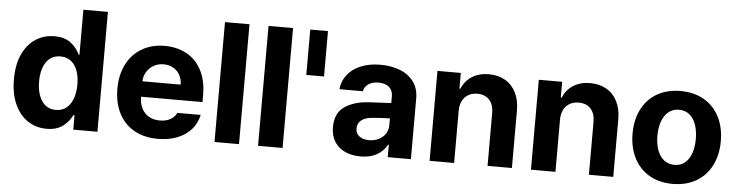

<svg xmlns="http://www.w3.org/2000/svg" viewBox="-45 -912 4329 1128"><g transform="rotate(5 2119.5 -348.0)"><path d="M36.1 -264.6Q36.1 -352.5 64.9 -413.8Q93.8 -475.1 142.8 -506.1Q191.9 -537.1 252 -537.1Q312 -537.1 348.1 -509.3Q384.3 -481.4 402.3 -441.4H407.2V-707H551.8V0H409.2V-85H402.3Q383.8 -45.4 347.2 -18.3Q310.5 8.8 252 8.8Q190.4 8.8 141.6 -23.2Q92.8 -55.2 64.5 -116.9Q36.1 -178.7 36.1 -264.6ZM410.2 -265.6Q410.2 -337.9 380.4 -379.9Q350.6 -421.9 296.9 -421.9Q243.2 -421.9 213.9 -379.4Q184.6 -336.9 184.6 -265.6Q184.6 -193.4 213.9 -149.9Q243.2 -106.4 296.9 -106.4Q332.5 -106.4 357.9 -126.2Q383.3 -146 396.7 -181.9Q410.2 -217.8 410.2 -265.6Z M646.5 -262.7Q646.5 -344.2 678 -406.5Q709.5 -468.8 767.6 -502.9Q825.7 -537.1 902.3 -537.1Q973.6 -537.1 1030 -507.1Q1086.4 -477.1 1118.9 -416.5Q1151.4 -356 1151.4 -268.6V-227.5H789.1Q789.1 -188 804 -158.7Q818.8 -129.4 846.4 -113.5Q874 -97.7 911.1 -97.7Q946.8 -97.7 972.7 -112.1Q998.5 -126.5 1009.8 -151.4H1147.5Q1137.2 -102.5 1105.5 -65.9Q1073.7 -29.3 1023.2 -9.3Q972.7 10.7 908.2 10.7Q827.6 10.7 768.8 -22.5Q710 -55.7 678.2 -117.4Q646.5 -179.2 646.5 -262.7ZM1014.6 -318.4Q1014.6 -350.1 1000.7 -375.2Q986.8 -400.4 961.9 -414.6Q937 -428.7 905.3 -428.7Q873 -428.7 846.9 -414.1Q820.8 -399.4 805.4 -374Q790 -348.6 789.1 -318.4Z M1386.7 0H1242.2V-707H1386.7Z M1643.6 0H1499V-707H1643.6Z M1849.6 -439.5H1745.1V-707H1849.6Z M2125 -311.5Q2178.7 -314.9 2256.8 -318.4V-361.3Q2255.9 -394.5 2233.9 -413.1Q2211.9 -431.6 2171.9 -431.6Q2135.7 -431.6 2112.8 -416Q2089.8 -400.4 2084 -373H1946.3Q1950.7 -419.9 1978.8 -457Q2006.8 -494.1 2057.1 -515.6Q2107.4 -537.1 2175.8 -537.1Q2236.3 -537.1 2287.4 -518.1Q2338.4 -499 2369.4 -458.7Q2400.4 -418.5 2400.4 -357.4V0H2263.7V-73.2H2259.8Q2238.8 -34.7 2200 -12.5Q2161.1 9.8 2104.5 9.8Q2052.7 9.8 2012.9 -8.1Q1973.1 -25.9 1950.4 -61.5Q1927.7 -97.2 1927.7 -148.4Q1927.7 -230.5 1982.9 -268.6Q2038.1 -306.6 2125 -311.5ZM2145.5 -89.8Q2177.7 -89.8 2203.4 -103Q2229 -116.2 2243.2 -139.2Q2257.3 -162.1 2256.8 -189.5V-228Q2233.9 -227.5 2200.2 -225.6Q2166.5 -223.6 2148.4 -221.7Q2110.4 -217.8 2088.4 -200.2Q2066.4 -182.6 2066.4 -152.3Q2066.4 -122.6 2088.1 -106.2Q2109.9 -89.8 2145.5 -89.8Z M2655.3 0H2510.7V-530.3H2648.4V-437.5H2654.3Q2672.9 -484.4 2714.4 -510.7Q2755.9 -537.1 2813.5 -537.1Q2868.7 -537.1 2910.2 -513.2Q2951.7 -489.3 2974.1 -444.1Q2996.6 -398.9 2996.1 -337.9V0H2852.5V-312.5Q2852.5 -361.3 2827.1 -389.2Q2801.8 -417 2756.8 -417Q2710.4 -417 2682.9 -387.7Q2655.3 -358.4 2655.3 -306.6Z M3252.9 0H3108.4V-530.3H3246.1V-437.5H3252Q3270.5 -484.4 3312 -510.7Q3353.5 -537.1 3411.1 -537.1Q3466.3 -537.1 3507.8 -513.2Q3549.3 -489.3 3571.8 -444.1Q3594.2 -398.9 3593.8 -337.9V0H3450.2V-312.5Q3450.2 -361.3 3424.8 -389.2Q3399.4 -417 3354.5 -417Q3308.1 -417 3280.5 -387.7Q3252.9 -358.4 3252.9 -306.6Z M3684.6 -263.7Q3684.6 -345.2 3716.1 -407.2Q3747.6 -469.2 3806.4 -503.2Q3865.2 -537.1 3944.3 -537.1Q4023.4 -537.1 4082.5 -503.2Q4141.6 -469.2 4173.3 -407.2Q4205.1 -345.2 4205.1 -263.7Q4205.1 -182.1 4173.3 -119.9Q4141.6 -57.6 4082.5 -23.4Q4023.4 10.7 3944.3 10.7Q3865.2 10.7 3806.6 -23.4Q3748 -57.6 3716.3 -119.9Q3684.6 -182.1 3684.6 -263.7ZM4057.6 -263.7Q4057.6 -311 4044.9 -347.9Q4032.2 -384.8 4006.8 -405.8Q3981.4 -426.8 3945.3 -426.8Q3908.7 -426.8 3883.1 -405.8Q3857.4 -384.8 3844.2 -347.9Q3831.1 -311 3831.1 -263.7Q3831.1 -216.8 3844.2 -179.9Q3857.4 -143.1 3883.1 -122.3Q3908.7 -101.6 3945.3 -101.6Q3981.4 -101.6 4006.8 -122.3Q4032.2 -143.1 4044.9 -179.7Q4057.6 -216.3 4057.6 -263.7Z"/></g></svg>

Font: WEMIX Pretendard
Style: Bold
Weight: 700
Designer: Base glyphs from Inter by Rasmus Andersson; Hangeul glyphs from Noto Sans CJK(Source Han Sans) by Jang Soo-young and Kan
Foundry: Kil Hyung-jin
Version: Version 1.000